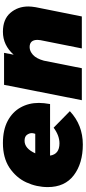

<svg xmlns="http://www.w3.org/2000/svg" viewBox="353 -948 601 1348"><g transform="rotate(-90 654.0 -273.5)"><path d="M314 7Q182 7 98.5 -56Q15 -119 15 -239Q15 -317.5 48 -389.5Q81 -461.5 153 -509.5Q222 -554 324 -554Q417 -554 479.8 -520.5Q542.5 -487 574.2 -429.8Q606 -372.5 606 -302Q606 -268 598 -223H236Q246 -157 322 -157Q377 -157 432 -198L548 -84Q451 7 314 7ZM389 -327Q394 -342 394 -351Q394 -368 382 -385Q370 -402 340 -402Q286 -402 252 -327Z M1213 0H988.5L1046.5 -290.5L1048.5 -311.5Q1048.5 -366.5 997.5 -366.5Q969.5 -366.5 943.2 -342.8Q917 -319 902.5 -266.5L849.5 0H625L733 -546H957.5L944.5 -478.5Q1011.5 -554 1105.5 -554Q1193 -554 1238 -501.8Q1283 -449.5 1283 -375.5Q1283 -354.5 1278 -324.5Z"/></g></svg>

Font: Argentum Sans Black
Style: Italic
Weight: 900
Italic angle: -11°
Designer: Julieta Ulanovsky (font), Cristiano Sobral (main changes and remaster)
Foundry: Julieta Ulanovsky (font), Cristiano Sobral (main changes and remaster)
Version: Version 2.007;June 15, 2022;FontCreator 14.0.0.2814 64-bit; 